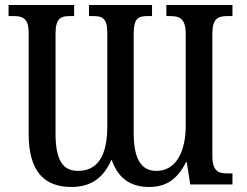

<svg xmlns="http://www.w3.org/2000/svg" viewBox="-20 -734 983 764"><path d="M264 10C350 10 395 -34 424 -99C449 -27 496 10 574 10C649 10 690 -29 721 -90H723L737 0H905V-44H884C849 -44 825 -53 825 -114V-600C825 -661 848 -670 885 -670H905V-714H642V-670H658C694 -670 719 -660 719 -600V-234C719 -131 681 -54 602 -54C545 -54 512 -97 512 -204V-600C512 -661 530 -670 567 -670H585V-714H334V-670H352C387 -670 407 -661 407 -604V-233C407 -114 369 -54 290 -54C230 -54 201 -97 201 -203V-600C201 -661 222 -670 257 -670H275V-714H14V-670H35C70 -670 94 -661 94 -604V-201C94 -51 157 10 264 10Z"/></svg>

Font: Noto Serif Condensed Medium
Style: Regular
Weight: 500
Width: 3
Designer: Monotype Design Team
Foundry: Monotype Imaging Inc.
Version: Version 2.015